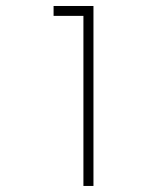

<svg xmlns="http://www.w3.org/2000/svg" viewBox="-20 -615 556 635"><path d="M255.9 0H289.1V-595.2H157.2V-562.5H255.9Z"/></svg>

Font: Now ExtraLight
Style: Regular
Weight: 200
Designer: Alfredo Marco Pradil
Foundry: Alfredo Marco Pradil
Version: Version 1.200;hotconv 1.0.109;makeotfexe 2.5.65596